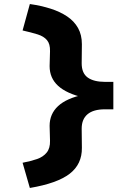

<svg xmlns="http://www.w3.org/2000/svg" viewBox="-20 -726 689 952"><path d="M128 206 92 81Q134 73 164 62.5Q194 52 211.5 30.5Q229 9 228 -28L226 -102Q226 -161 268 -200Q310 -239 396 -257V-242Q310 -262 268 -300.5Q226 -339 226 -398L228 -472Q229 -508 213 -527Q197 -546 166.5 -555.5Q136 -565 92 -575L128 -706Q184 -698 231 -683Q278 -668 313 -644.5Q348 -621 367 -587Q386 -553 386 -507L385 -412Q385 -363 415 -341.5Q445 -320 502 -320H542V-184H500Q443 -184 414 -159.5Q385 -135 385 -88L386 7Q387 88 325.5 135.5Q264 183 128 206Z"/></svg>

Font: Lexend Mega
Style: Bold
Weight: 700
Version: Version 1.007